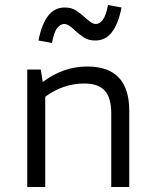

<svg xmlns="http://www.w3.org/2000/svg" viewBox="-20 -748 620 768"><path d="M89 0V-470H143L151 -420Q233 -482 329 -482Q497 -482 497 -305V0H425V-294Q425 -357 399 -385.5Q373 -414 317 -414Q233 -414 161 -361V0ZM188 -576 134 -586Q146 -649 171.5 -683.5Q197 -718 239 -718Q267 -718 286 -705Q305 -692 320 -678Q331 -668 342 -660Q353 -652 364 -652Q378 -652 391 -668.5Q404 -685 412 -728L466 -718Q454 -655 428.5 -620.5Q403 -586 361 -586Q333 -586 314 -599Q295 -612 280 -626Q269 -637 258 -644.5Q247 -652 236 -652Q222 -652 209 -636Q196 -620 188 -576Z"/></svg>

Font: Sometype Mono
Style: Regular
Weight: 400
Monospace: yes
Designer: Ryoichi Tsunekawa
Foundry: Dharma Type
Version: Version 1.000; ttfautohint (v1.8.3)